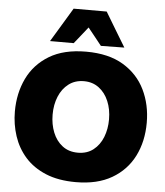

<svg xmlns="http://www.w3.org/2000/svg" viewBox="-63 -1021 938 1090"><g transform="rotate(5 406.0 -476.0)"><path d="M409.5 14.5Q309.5 14.5 237.8 -15.5Q166 -45.5 120.2 -97.2Q74.5 -149 52.5 -215.8Q30.5 -282.5 30.5 -355.5Q30.5 -459.5 71.2 -544Q112 -628.5 194.8 -678.5Q277.5 -728.5 404.5 -728.5Q533 -728.5 616.5 -678.2Q700 -628 741 -543.5Q782 -459 782 -356.5Q782 -249.5 739.8 -165.8Q697.5 -82 614.8 -33.8Q532 14.5 409.5 14.5ZM407 -153Q459 -153 494.8 -181Q530.5 -209 548.8 -255.2Q567 -301.5 567 -356.5Q567 -414 547.5 -460.2Q528 -506.5 492 -533.5Q456 -560.5 407 -560.5Q356 -560.5 319.8 -533Q283.5 -505.5 264.5 -459.2Q245.5 -413 245.5 -356.5Q245.5 -301 264 -254.8Q282.5 -208.5 318.5 -180.8Q354.5 -153 407 -153ZM484.5 -768.5Q465 -793 445.5 -817.5Q426 -841.5 406 -866.5Q386.5 -842 367.5 -818Q348.5 -794 329.5 -770.5H194.5Q223.5 -818.5 253 -867.5Q282 -916 312 -965.5H500.5Q530 -916 559.5 -867.2Q589 -818.5 618 -770.5Z"/></g></svg>

Font: Heraclito ExtraBold
Style: Regular
Weight: 800
Designer: Kostas Bartsokas (font) & Cristiano Sobral (main changes)
Foundry: Kostas Bartsokas (font) & Cristiano Sobral (main changes)
Version: Version 1.00;July 8, 2020;FontCreator 13.0.0.2655 64-bit